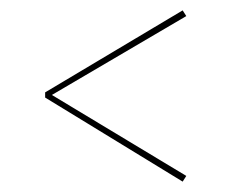

<svg xmlns="http://www.w3.org/2000/svg" viewBox="-20 -516 446 370"><path d="M339 -485 80 -333 339 -177 332 -166 67 -328V-338L332 -496Z"/></svg>

Font: Fira Sans Compressed Hair
Style: Regular
Weight: 100
Width: 1
Designer: bBox Type GmbH & Carrois Corporate GbR & Edenspiekermann AG
Foundry: bBox Type GmbH & Carrois Corporate GbR & Edenspiekermann AG
Version: Version 4.301